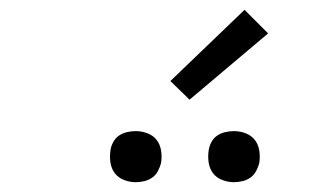

<svg xmlns="http://www.w3.org/2000/svg" viewBox="-20 -999 640 391"><path d="M456 -628Q444 -628 432.5 -632.5Q421 -637 414 -646Q407 -655 405 -667.5Q403 -680 405 -693Q406 -701 410.5 -709.5Q415 -718 422.5 -723Q430 -728 439 -730Q448 -732 456 -732Q469 -732 480.5 -727.5Q492 -723 499 -714Q506 -705 508 -692.5Q510 -680 508 -667Q506 -659 501.5 -650.5Q497 -642 489.5 -637Q482 -632 473.5 -630Q465 -628 456 -628ZM256 -628Q244 -628 232.5 -632.5Q221 -637 214 -646Q207 -655 205 -667.5Q203 -680 205 -693Q206 -701 210.5 -709.5Q215 -718 222.5 -723Q230 -728 239 -730Q248 -732 256 -732Q269 -732 280.5 -727.5Q292 -723 299 -714Q306 -705 308 -692.5Q310 -680 308 -667Q306 -659 301.5 -650.5Q297 -642 289.5 -637Q282 -632 273.5 -630Q265 -628 256 -628ZM366 -796 327 -834 478 -979 526 -931Z"/></svg>

Font: Iosevka Slab LtExObl
Style: Regular
Weight: 300
Width: 7
Italic angle: -9°
Monospace: yes
Designer: Belleve Invis
Foundry: Belleve Invis
Version: Version 11.1.0; ttfautohint (v1.8.3)